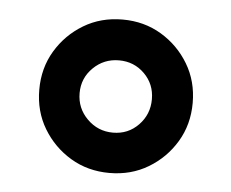

<svg xmlns="http://www.w3.org/2000/svg" viewBox="-35 -737 469 389"><g transform="rotate(5 200.0 -542.0)"><path d="M200 -386Q156 -386 121 -407Q86 -428 65 -463Q44 -498 44 -542Q44 -586 65 -621Q86 -656 121 -677Q156 -698 200 -698Q244 -698 279 -677Q314 -656 335 -621Q356 -586 356 -542Q356 -498 335 -463Q314 -428 279 -407Q244 -386 200 -386ZM200.2 -468Q231 -468 252 -489.7Q273 -511.4 273 -542.2Q273 -573 251.8 -594Q230.6 -615 200 -615Q169.3 -615 147.7 -593.8Q126 -572.6 126 -542Q126 -511.3 147.7 -489.7Q169.4 -468 200.2 -468Z"/></g></svg>

Font: Archivo VF Beta
Style: Italic
Weight: 400
Italic angle: -10°
Designer: Hector Gatti
Foundry: Omnibus-Type
Version: Version 1.002